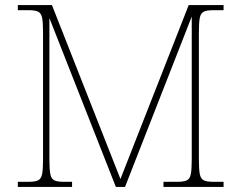

<svg xmlns="http://www.w3.org/2000/svg" viewBox="-20 -734 948 754"><path d="M50 0V-20H93Q118 -20 130 -26Q142 -32 145.5 -51Q149 -70 149 -108V-606Q149 -645 145.5 -663.5Q142 -682 130 -688Q118 -694 93 -694H50V-714H184L453 -31L721 -714H858V-694H817Q792 -694 780 -688Q768 -682 764.5 -663.5Q761 -645 761 -606V-108Q761 -70 764.5 -51Q768 -32 780 -26Q792 -20 817 -20H858V0H622V-20H677Q702 -20 714 -26Q726 -32 729.5 -51Q733 -70 733 -108V-669L471 0H435L174 -663V-108Q174 -70 177.5 -51Q181 -32 193 -26Q205 -20 230 -20H263V0Z"/></svg>

Font: Noto Serif Hebrew Thin
Style: Regular
Weight: 250
Version: Version 2.003